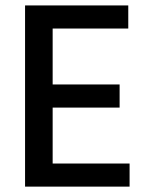

<svg xmlns="http://www.w3.org/2000/svg" viewBox="-20 -694 554 714"><path d="M175.8 -85.9V-293.9H424.8V-379.9H175.8V-587.9H457V-673.8H73.2V0H461.9V-85.9Z"/></svg>

Font: FAU Chimera Medium
Style: Regular
Weight: 500
Version: Version 1.002;hotconv 1.0.117;makeotfexe 2.5.65602